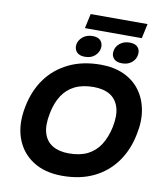

<svg xmlns="http://www.w3.org/2000/svg" viewBox="-105 -1094 1023 1190"><g transform="rotate(10 406.0 -499.0)"><path d="M367 10Q256 10 181 -39.5Q106 -89 76 -175.5Q46 -262 69 -374Q89 -476 143.5 -551Q198 -626 284.5 -668Q371 -710 486 -710Q568 -710 630.5 -681.5Q693 -653 732 -601Q771 -549 784 -478.5Q797 -408 779 -324Q759 -222 704.5 -147Q650 -72 565.5 -31Q481 10 367 10ZM384 -134Q454 -134 502 -158Q550 -182 580 -228.5Q610 -275 624 -340Q640 -417 624.5 -467Q609 -517 568.5 -541.5Q528 -566 465 -566Q396 -566 347.5 -542Q299 -518 269 -472Q239 -426 226 -360Q210 -283 225 -233Q240 -183 281 -158.5Q322 -134 384 -134ZM378 -741Q343 -741 326.5 -759.5Q310 -778 313 -805Q317 -834 342 -855Q367 -876 404 -876Q440 -876 455.5 -857.5Q471 -839 468 -812Q464 -783 440.5 -762Q417 -741 378 -741ZM612 -741Q576 -741 559.5 -759.5Q543 -778 547 -805Q550 -834 575 -855Q600 -876 637 -876Q673 -876 689 -857.5Q705 -839 701 -812Q698 -783 674 -762Q650 -741 612 -741ZM348 -916 368 -1008H726L706 -916Z"/></g></svg>

Font: REM SemiBold
Style: Italic
Weight: 600
Italic angle: -11°
Designer: Octavio Pardo
Foundry: Ashler Design
Version: Version 1.005;gftools[0.9.28]